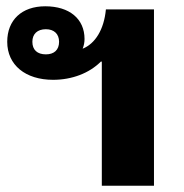

<svg xmlns="http://www.w3.org/2000/svg" viewBox="-20 -591 587 611"><path d="M304 0H470V-561H317C311 -497 283 -452 243 -436C247 -446 249 -456 249 -467C249 -531 201 -571 124 -571C49 -571 3 -527 3 -458C3 -384 61 -337 149 -337C209 -337 264 -358 301 -395H304ZM126 -418C99 -418 83 -432 83 -458C83 -483 99 -498 126 -498C152 -498 168 -483 168 -458C168 -432 152 -418 126 -418Z"/></svg>

Font: Noto Sans Thai Looped ExtraBold
Style: Regular
Weight: 800
Designer: Cadson Demak Team
Foundry: Cadson Demak Co., Ltd.
Version: Version 1.001